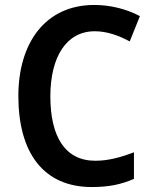

<svg xmlns="http://www.w3.org/2000/svg" viewBox="-20 -744 614 774"><path d="M362 -618C413 -618 460 -600 503 -577L544 -679C489 -708 425 -724 360 -724C162 -724 54 -570 54 -357C54 -131 153 10 350 10C417 10 468 0 520 -23V-130C467 -110 418 -96 364 -96C243 -96 183 -192 183 -356C183 -512 246 -618 362 -618Z"/></svg>

Font: Noto Sans Arabic SemCond SemBd
Style: Regular
Weight: 600
Width: 4
Designer: Monotype Design Team, Nadine Chahine, Nizar Qandah and Khaled Hosny
Foundry: Monotype Imaging Inc.
Version: Version 2.012